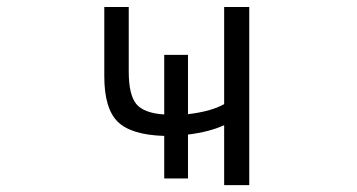

<svg xmlns="http://www.w3.org/2000/svg" viewBox="-20 -540 1040 560"><path d="M528.3 -207Q595.7 -214.8 633.8 -236.3V-519.5H707V0H633.8V-174.8Q590.8 -155.3 528.3 -147.5V-19.5H459V-143.6Q362.3 -146.5 323.2 -185.1Q284.2 -223.6 284.2 -317.4V-519.5H355.5V-331.1Q355.5 -263.7 377.4 -236.8Q399.4 -210 459 -206.1V-379.9H528.3Z"/></svg>

Font: Gen Shin Gothic Monospace Normal
Style: Regular
Weight: 350
Designer: [Source Han Sans]
Ryoko NISHIZUKA  (kana & ideographs); Paul D. Hunt (Latin, Greek & Cyrillic); Wenlong ZHANG  (bopomofo
Version: Version 1.002.20150607